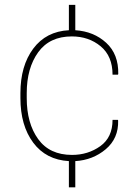

<svg xmlns="http://www.w3.org/2000/svg" viewBox="-20 -664 582 803"><path d="M281.2 -16.1Q348.1 -16.1 399.4 -52.7Q450.7 -89.4 450.7 -162.6H473.1L474.1 -159.7Q476.1 -85.4 422.4 -40Q368.7 5.4 294.9 9.8V119.6H268.1V9.8Q172.4 4.4 118.9 -67.4Q65.4 -139.2 65.4 -253.9V-274.4Q65.4 -388.7 119.1 -460.7Q172.9 -532.7 268.1 -537.6V-643.6H294.9V-537.6Q372.1 -532.7 424.1 -485.1Q476.1 -437.5 474.6 -354.5L473.1 -351.6H450.7Q450.7 -429.2 400.9 -470.5Q351.1 -511.7 280.3 -511.7Q187.5 -511.7 139.6 -445.3Q91.8 -378.9 91.8 -274.4V-253.9Q91.8 -148.4 139.6 -82.3Q187.5 -16.1 281.2 -16.1Z"/></svg>

Font: Roboto-Thin
Style: Regular
Weight: 250
Designer: Google
Version: Version 1.100141; 2013; ttfautohint (v0.94.14-c901) -l 8 -r 